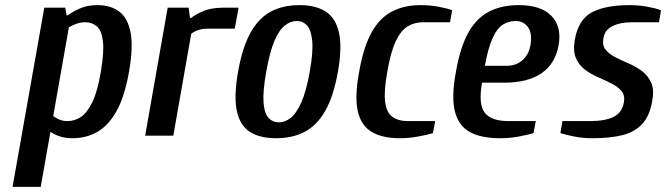

<svg xmlns="http://www.w3.org/2000/svg" viewBox="-20 -530 2602 750"><path d="M29 200 153 -500H235L240 -470H245Q266 -486 294.5 -498Q323 -510 361 -510Q412 -510 445.5 -485Q479 -460 490 -403.5Q501 -347 484 -250Q467 -153 435.5 -96.5Q404 -40 360.5 -15Q317 10 263 10Q236 10 214.5 3Q193 -4 177 -15L139 200ZM244 -57Q272 -57 296.5 -73.5Q321 -90 341 -131.5Q361 -173 374 -250Q387 -327 382 -369Q377 -411 358.5 -427Q340 -443 313 -443Q294 -443 278 -437Q262 -431 249 -423L188 -77Q196 -70 210.5 -63.5Q225 -57 244 -57Z M547 0 635 -500H717L722 -460H727Q745 -475 776 -487.5Q807 -500 852 -500H912L897 -418H790Q771 -418 754.5 -412.5Q738 -407 727 -398L657 0Z M1059 10Q995 10 956 -15Q917 -40 905 -97Q893 -154 910 -250Q927 -346 959 -403Q991 -460 1038.5 -485Q1086 -510 1150 -510Q1213 -510 1252 -485Q1291 -460 1304 -403Q1317 -346 1300 -250Q1283 -154 1250.5 -97Q1218 -40 1170 -15Q1122 10 1059 10ZM1069 -52Q1093 -52 1115 -69Q1137 -86 1156.5 -129Q1176 -172 1190 -250Q1204 -329 1199.5 -371.5Q1195 -414 1179 -431Q1163 -448 1139 -448Q1116 -448 1093.5 -431Q1071 -414 1052.5 -371.5Q1034 -329 1020 -250Q1006 -172 1009.5 -129Q1013 -86 1029.5 -69Q1046 -52 1069 -52Z M1542 10Q1473 10 1431.5 -15Q1390 -40 1377.5 -96.5Q1365 -153 1383 -250Q1400 -347 1431.5 -403.5Q1463 -460 1511 -485Q1559 -510 1623 -510Q1658 -510 1691.5 -504Q1725 -498 1746 -490L1738 -443H1631Q1599 -443 1572.5 -427Q1546 -411 1526 -369Q1506 -327 1493 -250Q1479 -173 1484.5 -131.5Q1490 -90 1513 -73.5Q1536 -57 1573 -57H1680L1671 -10Q1648 -3 1612.5 3.5Q1577 10 1542 10Z M1935 10Q1858 10 1814 -15Q1770 -40 1756.5 -96.5Q1743 -153 1761 -250Q1778 -347 1810 -403.5Q1842 -460 1891 -485Q1940 -510 2007 -510Q2093 -510 2134 -468Q2175 -426 2162 -353Q2149 -281 2095.5 -244Q2042 -207 1948 -207H1863Q1848 -124 1873 -90.5Q1898 -57 1966 -57H2073L2064 -10Q2041 -3 2005.5 3.5Q1970 10 1935 10ZM1874 -273H1959Q1996 -273 2020.5 -294.5Q2045 -316 2052 -353Q2060 -400 2042.5 -424Q2025 -448 1994 -448Q1967 -448 1944.5 -434Q1922 -420 1904.5 -382Q1887 -344 1874 -273Z M2293 10Q2258 10 2224.5 3.5Q2191 -3 2169 -10L2177 -57H2284Q2344 -57 2377 -73.5Q2410 -90 2417 -130Q2422 -157 2408 -174Q2394 -191 2369.5 -203.5Q2345 -216 2317 -228Q2289 -240 2265.5 -257.5Q2242 -275 2230 -302.5Q2218 -330 2225 -373Q2239 -454 2292.5 -482Q2346 -510 2439 -510Q2474 -510 2507.5 -504Q2541 -498 2562 -490L2554 -443H2447Q2403 -443 2372.5 -428Q2342 -413 2337 -380Q2332 -353 2345.5 -336Q2359 -319 2383.5 -306.5Q2408 -294 2436 -282Q2464 -270 2487.5 -252.5Q2511 -235 2523.5 -207.5Q2536 -180 2528 -137Q2518 -78 2489.5 -46.5Q2461 -15 2413 -2.5Q2365 10 2293 10Z"/></svg>

Font: Cuprum SemiBold
Style: Italic
Weight: 600
Italic angle: -10°
Version: Version 3.000